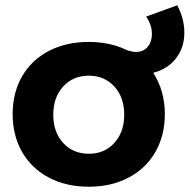

<svg xmlns="http://www.w3.org/2000/svg" viewBox="-20 -702 719 728"><path d="M679 -578Q679 -522 647.5 -481Q616 -440 561 -426Q605 -358 605 -269Q605 -188 569 -125.5Q533 -63 467.5 -28.5Q402 6 317 6Q231 6 165.5 -28.5Q100 -63 64 -125.5Q28 -188 28 -269Q28 -351 64 -413Q100 -475 165.5 -509Q231 -543 317 -543Q399 -543 463 -511Q483 -505 495 -505Q524 -505 540 -524.5Q556 -544 556 -573Q556 -608 534 -639L652 -682Q679 -631 679 -578ZM451 -267Q451 -333 413.5 -374Q376 -415 317 -415Q257 -415 219.5 -374Q182 -333 182 -267Q182 -201 219.5 -160Q257 -119 317 -119Q376 -119 413.5 -160Q451 -201 451 -267Z"/></svg>

Font: Montserrat arm2 SemiBold
Style: Regular
Weight: 600
Designer: Julieta Ulanovsky
Foundry: Julieta Ulanovsky
Version: Version 6.000